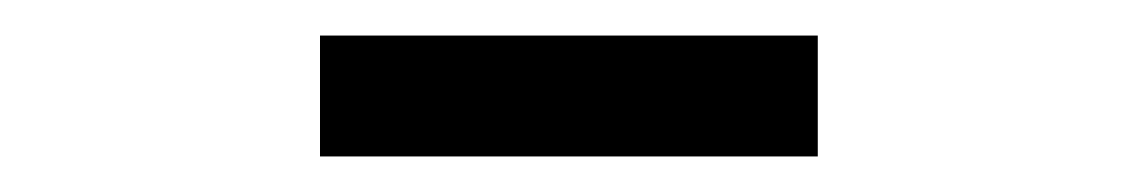

<svg xmlns="http://www.w3.org/2000/svg" viewBox="-20 -725 640 108"><path d="M160 -705H440V-637H160Z"/></svg>

Font: IBMPlexSans
Style: Regular
Weight: 400
Designer: Mike Abbink, Paul van der Laan, Pieter van Rosmalen
Foundry: Bold Monday
Version: Version 3.1